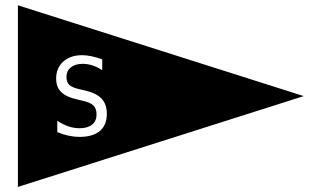

<svg xmlns="http://www.w3.org/2000/svg" viewBox="-20 -760 1236 738"><path d="M48.8 -739.7 1147.5 -390.6 48.8 -41.5ZM373 -531.7Q351.6 -539.6 332.3 -543.7Q313 -547.9 295.4 -547.9Q250.5 -547.9 223.1 -523.2Q195.8 -498.5 195.8 -458Q195.8 -425.8 214.8 -406.5Q233.9 -387.2 276.4 -377.9L297.9 -372.6Q327.6 -366.2 339.4 -354.2Q351.1 -342.3 351.1 -319.8Q351.1 -294.9 334 -281Q316.9 -267.1 286.1 -267.1Q264.6 -267.1 243.9 -273.9Q223.1 -280.8 200.2 -295.9V-252Q221.7 -243.2 243.2 -238.5Q264.6 -233.9 286.1 -233.9Q336.9 -233.9 363.8 -256.6Q390.6 -279.3 390.6 -322.3Q390.6 -358.9 371.1 -380.1Q351.6 -401.4 309.1 -411.6L287.6 -416.5Q257.3 -423.3 246.3 -433.8Q235.4 -444.3 235.4 -464.8Q235.4 -487.3 252.2 -501Q269 -514.6 297.9 -514.6Q316.9 -514.6 335.7 -508.5Q354.5 -502.4 373 -490.2Z"/></svg>

Font: BabelStone Maritime
Style: Regular
Weight: 400
Designer: Andrew West
Foundry: BabelStone
Version: Version 0.001;February 23, 2018